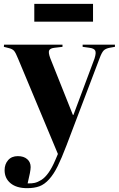

<svg xmlns="http://www.w3.org/2000/svg" viewBox="-25 -751 619 1001"><path d="M153.8 -638.2V-731H460V-638.2ZM116.2 230Q61 230 30 204.3Q-1 178.7 -1 136.2Q-1 105 17.3 84Q35.6 63 67.9 63Q98.6 63 116.7 78.6Q134.8 94.2 134.8 120.1Q134.8 141.1 119.1 205.1Q139.6 206.1 155.8 202.4Q171.9 198.7 190.7 187Q209.5 175.3 227.8 149.7Q246.1 124 263.2 84L276.9 51.8L69.8 -443.8Q57.1 -475.6 48.6 -485.6Q40 -495.6 22 -500L-4.9 -506.8L-3.9 -518.1H300.8V-506.8L259.8 -502Q236.8 -499.5 231.4 -488.5Q226.1 -477.5 236.8 -448.2L355 -151.9H357.9L467.8 -445.8Q477.5 -476.1 471.2 -487.5Q464.8 -499 440.9 -502L405.8 -506.8V-518.1H574.2V-506.8L546.9 -502Q525.9 -498 515.6 -487.8Q505.4 -477.5 494.1 -446.8L321.8 6.8Q295.9 74.7 275.6 115.7Q255.4 156.7 231.2 183.6Q207 210.4 180.4 220.2Q153.8 230 116.2 230Z"/></svg>

Font: Display Regular
Style: Bold
Weight: 700
Designer: Latin by Veronika Burian and Jose Scaglione. Greek by Irene Vlachou. Cyrillic by Vera Evstafieva.
Foundry: TypeTogether
Version: Version 3.002